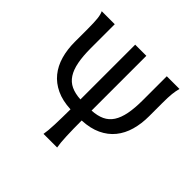

<svg xmlns="http://www.w3.org/2000/svg" viewBox="-175 -891 1070 1070"><g transform="rotate(45 360.0 -356.5)"><path d="M661.6 -712.9Q658.2 -700.2 656 -688.5Q653.8 -676.8 652.3 -662.8Q650.9 -648.9 650.1 -631.1Q649.4 -613.3 649.4 -588.4V-485.8Q649.4 -426.3 635 -375.7Q620.6 -325.2 590.3 -287.8Q560.1 -250.5 512.9 -228.3Q465.8 -206.1 400.4 -203.1Q400.4 -133.8 402.6 -81.1Q404.8 -28.3 410.2 0H302.7Q308.1 -28.3 310.1 -81.1Q312 -133.8 312.5 -203.1Q247.1 -206.1 200 -228.3Q152.8 -250.5 122.6 -287.8Q92.3 -325.2 77.9 -375.7Q63.5 -426.3 63.5 -485.8V-588.4Q63.5 -637.7 60.5 -666.5Q57.6 -695.3 48.8 -712.9H151.4V-524.9Q151.4 -461.4 160.2 -416.3Q168.9 -371.1 188 -341.8Q207 -312.5 237.8 -298.1Q268.6 -283.7 312.5 -281.2V-712.9H400.4V-281.2Q444.3 -283.7 475.1 -298.1Q505.9 -312.5 524.9 -341.8Q543.9 -371.1 552.7 -416.3Q561.5 -461.4 561.5 -524.9V-712.9Z"/></g></svg>

Font: Andika
Style: Regular
Weight: 400
Designer: Victor Gaultney, Annie Olsen, Julie Remington, Don Collingsworth, Eric Hays
Foundry: SIL International
Version: Version 1.001